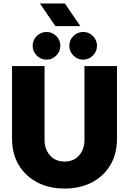

<svg xmlns="http://www.w3.org/2000/svg" viewBox="-20 -1084 752 1116"><path d="M355 12Q266 12 197.5 -23.5Q129 -59 89.5 -124Q50 -189 50 -279V-700H239V-270Q239 -217 270.5 -181Q302 -145 355 -145Q409 -145 440 -181Q471 -217 471 -270V-700H660V-279Q660 -189 621 -124Q582 -59 513.5 -23.5Q445 12 355 12ZM463.3 -737.2Q430.1 -737.2 406.5 -761.3Q382.8 -785.3 382.8 -817.7Q382.8 -850.9 406.5 -874.5Q430.1 -898.2 463.3 -898.2Q496.5 -898.2 520.1 -874.5Q543.8 -850.9 543.8 -817.7Q543.8 -785.3 520.1 -761.3Q496.5 -737.2 463.3 -737.2ZM250.3 -737.2Q217.1 -737.2 193.5 -761.3Q169.8 -785.3 169.8 -817.7Q169.8 -850.9 193.5 -874.5Q217.1 -898.2 250.3 -898.2Q283.5 -898.2 307.1 -874.5Q330.8 -850.9 330.8 -817.7Q330.8 -785.3 307.1 -761.3Q283.5 -737.2 250.3 -737.2ZM302 -932 212 -1064H357L447 -932Z"/></svg>

Font: MuseoModerno ExtraBold
Style: Regular
Weight: 800
Designer: Pablo Cosgaya, Héctor Gatti, Marcela Romero, and the Authors of The MuseoModerno Project.
Foundry: Omnibus-Type Team
Version: Version 1.001